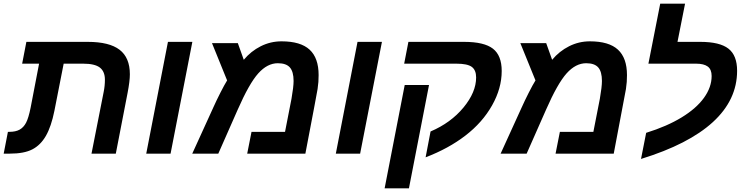

<svg xmlns="http://www.w3.org/2000/svg" viewBox="-40 -833 4029 1041"><path d="M587.9 0H456.1L522 -334Q528.8 -367.2 528.8 -400.9Q528.8 -445.3 501.5 -466.6Q474.1 -487.8 411.1 -487.8H305.2L254.9 -231.9Q237.8 -147 209 -96.7Q180.2 -46.4 135.5 -23.2Q90.8 0 13.2 0H-20L2.9 -118.2H11.2Q44.9 -118.2 66.4 -130.1Q87.9 -142.1 101.3 -167.5Q114.7 -192.9 126 -249L171.9 -487.8H80.1L103 -606H436Q552.7 -606 608.4 -563.2Q664.1 -520.5 664.1 -430.2Q664.1 -393.6 651.9 -330.1Z M870.6 -606H1002.9L884.8 0H752.9Z M1486.3 -608.9Q1589.8 -608.9 1638.7 -563.7Q1687.5 -518.6 1687.5 -425.8Q1687.5 -406.2 1686.3 -388.9Q1685.1 -371.6 1681.9 -350.3Q1678.7 -329.1 1615.7 0H1300.3L1323.7 -118.2H1505.4L1540.5 -297.9Q1551.8 -362.3 1551.8 -394Q1551.8 -444.3 1531.7 -467.3Q1511.7 -490.2 1466.3 -490.2Q1409.7 -490.2 1360.4 -435.3Q1311 -380.4 1248.5 -237.8L1143.6 0H1002.4L1117.7 -252.9Q1132.3 -285.6 1154.5 -329.6Q1176.8 -373.5 1191.4 -397L1109.4 -599.1H1249.5L1281.7 -508.8Q1320.8 -555.7 1373.8 -582.3Q1426.8 -608.9 1486.3 -608.9Z M1898.4 -606H2030.8L1912.6 0H1780.8Z M2286.1 -372.1 2177.2 188H2045.4L2154.3 -372.1ZM2174.3 -606H2476.6Q2585 -606 2632.6 -569.1Q2680.2 -532.2 2680.2 -448.2Q2680.2 -354 2627.9 -261.5Q2575.7 -168.9 2483.6 -98.1Q2391.6 -27.3 2267.6 20L2294.4 -120.1Q2404.3 -167 2472.9 -250Q2541.5 -333 2541.5 -413.1Q2541.5 -453.1 2517.8 -470.5Q2494.1 -487.8 2434.6 -487.8H2151.4Z M3158.2 -608.9Q3261.7 -608.9 3310.5 -563.7Q3359.4 -518.6 3359.4 -425.8Q3359.4 -406.2 3358.2 -388.9Q3356.9 -371.6 3353.8 -350.3Q3350.6 -329.1 3287.6 0H2972.2L2995.6 -118.2H3177.2L3212.4 -297.9Q3223.6 -362.3 3223.6 -394Q3223.6 -444.3 3203.6 -467.3Q3183.6 -490.2 3138.2 -490.2Q3081.5 -490.2 3032.2 -435.3Q2982.9 -380.4 2920.4 -237.8L2815.4 0H2674.3L2789.6 -252.9Q2804.2 -285.6 2826.4 -329.6Q2848.6 -373.5 2863.3 -397L2781.2 -599.1H2921.4L2953.6 -508.8Q2992.7 -555.7 3045.7 -582.3Q3098.6 -608.9 3158.2 -608.9Z M3818.4 -420.9Q3818.4 -456.5 3797.4 -472.2Q3776.4 -487.8 3734.4 -487.8H3475.6L3539.6 -813H3674.3L3633.3 -606H3757.3Q3862.3 -606 3909.4 -569.3Q3956.5 -532.7 3956.5 -449.2Q3956.5 -291.5 3825.2 -171.1Q3693.8 -50.8 3435.5 28.8L3463.4 -112.8Q3576.2 -147.9 3655.8 -196.5Q3735.4 -245.1 3776.9 -302.7Q3818.4 -360.4 3818.4 -420.9Z"/></svg>

Font: Liberation Sans
Style: Bold Italic
Weight: 700
Italic angle: -12°
Designer: Steve Matteson
Foundry: Ascender Corporation
Version: Version 2.1.5